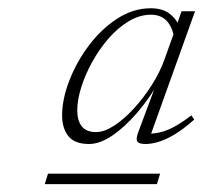

<svg xmlns="http://www.w3.org/2000/svg" viewBox="-20 -704 504 476"><path d="M91 -247.5 99 -273.5H377L369 -247.5ZM323 -377 366.5 -493.5 376 -504.5Q350.5 -460 319.8 -424.2Q289 -388.5 258.2 -367.8Q227.5 -347 201 -347Q165 -347 149.5 -366.5Q134 -386 134 -418Q134 -458 151.8 -504Q169.5 -550 200 -590.8Q230.5 -631.5 270.2 -657.5Q310 -683.5 354 -683.5Q383 -683.5 400.5 -670Q418 -656.5 429.5 -631L411 -615.5Q405 -641.5 391 -654.5Q377 -667.5 354 -667.5Q326 -667.5 299 -651.2Q272 -635 249 -608.5Q226 -582 208.5 -550.2Q191 -518.5 181.2 -487Q171.5 -455.5 171.5 -430.5Q171.5 -405 182.8 -390.8Q194 -376.5 218 -376.5Q238 -376.5 262.2 -392Q286.5 -407.5 311 -434Q335.5 -460.5 356.2 -493Q377 -525.5 389 -560L418.5 -642.5L430 -676H463.5L351 -362.5L335.5 -373.5Q362 -370 389.8 -379.8Q417.5 -389.5 454.5 -418L461.5 -407.5Q434.5 -383.5 412 -370.2Q389.5 -357 372 -352Q354.5 -347 341.5 -347Q324 -347 320.2 -353.5Q316.5 -360 323 -377Z"/></svg>

Font: Newsreader 16pt 16pt ExtraLight
Style: Italic
Weight: 250
Italic angle: -17°
Version: Version 1.003